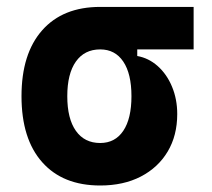

<svg xmlns="http://www.w3.org/2000/svg" viewBox="-20 -538 626 567"><path d="M275.9 9.8Q165.5 9.8 104.5 -59.1Q43.5 -127.9 43.5 -253.9Q43.5 -379.4 104.5 -448.5Q165.5 -517.6 275.9 -517.6H551.8V-392.1H385.3V-372.6Q418.9 -366.7 445.8 -342.8Q472.7 -318.8 488 -282Q503.4 -245.1 503.4 -201.2Q503.4 -137.7 475.1 -90.3Q446.8 -43 395.8 -16.6Q344.7 9.8 275.9 9.8ZM275.9 -115.7Q319.8 -115.7 344 -151.6Q368.2 -187.5 368.2 -253.9Q368.2 -320.3 344 -356.2Q319.8 -392.1 275.9 -392.1Q229.5 -392.1 204.1 -356.2Q178.7 -320.3 178.7 -253.9Q178.7 -187.5 204.1 -151.6Q229.5 -115.7 275.9 -115.7Z"/></svg>

Font: Cascadia Mono PL
Style: Bold
Weight: 700
Monospace: yes
Designer: Aaron Bell
Foundry: Saja Typeworks
Version: Version 2404.023; ttfautohint (v1.8.4)